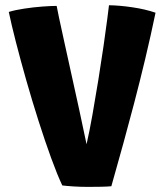

<svg xmlns="http://www.w3.org/2000/svg" viewBox="-20 -702 630 732"><path d="M316 10.5Q287.5 10.5 260.2 8.8Q233 7 217.5 5Q198.5 -35 175 -99.5Q151.5 -164 127 -240.8Q102.5 -317.5 80.2 -395.8Q58 -474 40.5 -542.2Q23 -610.5 13.5 -656.5Q38 -664 72.8 -669.2Q107.5 -674.5 141.2 -677Q175 -679.5 196 -679.5Q197.5 -670.5 205.2 -633.8Q213 -597 225.2 -541.8Q237.5 -486.5 252 -420.2Q266.5 -354 281.8 -284.8Q297 -215.5 310 -152Q321 -200 332.5 -264.8Q344 -329.5 355 -397.8Q366 -466 374.8 -527Q383.5 -588 389 -630Q394.5 -672 395.5 -682Q435.5 -681.5 484.8 -674.2Q534 -667 573 -653.5Q555 -567 533.8 -478Q512.5 -389 491 -307Q469.5 -225 451 -158Q432.5 -91 420 -47.2Q407.5 -3.5 404.5 8Q390 9.5 366.2 10Q342.5 10.5 316 10.5Z"/></svg>

Font: Grandstander
Style: Bold
Weight: 700
Designer: Tyler Finck
Foundry: Etcetera Type Co
Version: Version 1.200; ttfautohint (v1.8.3)